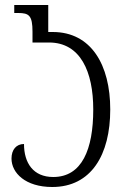

<svg xmlns="http://www.w3.org/2000/svg" viewBox="-20 -737 505 768"><path d="M189 11C345 11 421 -118 421 -299C421 -477 345 -609 191 -609H173V-717H37V-685H53C96 -685 110 -675 110 -610V-567H176C302 -567 353 -450 353 -299C353 -140 308 -29 193 -29C113 -29 76 -85 76 -161C45 -161 26 -138 26 -103C26 -45 82 11 189 11Z"/></svg>

Font: Noto Serif Georgian ExtraCondensed Light
Style: Regular
Weight: 300
Width: 2
Designer: Monotype Design Team, Akaki Razmadze
Foundry: Google LLC
Version: Version 2.003